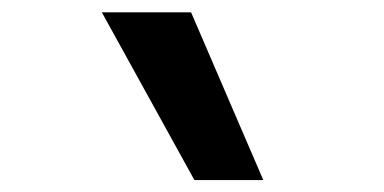

<svg xmlns="http://www.w3.org/2000/svg" viewBox="-20 -815 626 313"><path d="M296.9 -521.5H409.2L291.5 -794.9H146Z"/></svg>

Font: Cascadia Mono SemiBold
Style: Regular
Weight: 600
Monospace: yes
Designer: Aaron Bell
Foundry: Saja Typeworks
Version: Version 2404.023